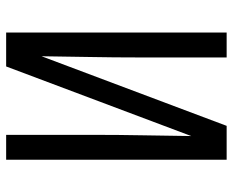

<svg xmlns="http://www.w3.org/2000/svg" viewBox="-88 -688 775 640"><g transform="rotate(90 300.0 -367.5)"><path d="M88 0V-735H171V-441Q171 -360 169.5 -279.5Q168 -199 167 -118L399 -735H512V0H429V-294Q429 -375 430.5 -455.5Q432 -536 433 -617L201 0Z"/></g></svg>

Font: Iosevka Fixed Extended
Style: Regular
Weight: 400
Width: 7
Monospace: yes
Designer: Belleve Invis
Foundry: Belleve Invis
Version: Version 24.1.1; ttfautohint (v1.8.4)